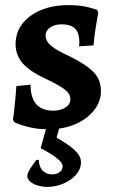

<svg xmlns="http://www.w3.org/2000/svg" viewBox="-20 -493 448 750"><path d="M169.6 12Q130 12 99.9 5.1Q69.7 -1.7 53.2 -8.3Q36.7 -14.9 36.7 -14.9L30.5 -25Q33 -39.2 35.5 -62.9Q38 -86.6 40.5 -112.3Q43 -138.1 43.9 -156.8L99.2 -162.2Q99.6 -111.1 121.8 -85.9Q144.1 -60.7 187.6 -60.7Q216.6 -60.7 235.8 -73.2Q255 -85.7 255 -104.8Q255 -118.7 246.6 -130Q238.2 -141.3 216.8 -154.6Q195.4 -168 154.8 -187.1Q95.1 -214.7 68 -246.5Q40.9 -278.3 40.9 -320.2Q40.9 -365.7 67.1 -400Q93.4 -434.2 140.1 -453.6Q186.8 -473 247.4 -473Q296.1 -473 327.4 -464.1Q358.7 -455.2 358.7 -455.2L363.8 -444.8Q363.8 -444.8 360.6 -426.2Q357.3 -407.6 352.8 -378.3Q348.3 -349 345.3 -315.6L288.9 -312.1Q288.9 -312.1 289.5 -318.9Q290 -325.6 290 -329.9Q289.5 -365.4 272.8 -381.7Q256 -398 220.2 -398Q193.4 -398 175.8 -385.6Q158.1 -373.2 158.1 -354.2Q158.1 -335.2 174.3 -319.2Q190.6 -303.1 227.1 -285Q285.1 -257.9 317 -235.4Q348.8 -212.9 361.6 -190.1Q374.3 -167.3 374.3 -137.3Q374.3 -95.7 347 -61.6Q319.7 -27.5 273.5 -7.7Q227.2 12 169.6 12ZM163.7 237.1Q146.9 237.1 129.1 232.2Q111.4 227.3 99 217.2Q86.7 207.1 86.7 193.8Q86.7 182.9 99.3 163.9Q111.9 144.9 122.5 131.5H131.5Q132.5 159.5 146.8 173.8Q161.2 188.1 183.8 188.1Q201.5 188.1 213.1 179.4Q224.6 170.7 224.6 156.8Q224.6 145.3 211.4 133Q198.1 120.6 178.4 108.3Q158.7 96 138.7 85.9L170.8 -28.4H221.9L201 44.6Q219.8 55.1 242 70Q264.2 84.9 280.3 102.5Q296.3 120 296.3 140.8Q296.3 167.3 277.2 189.2Q258 211.2 227.8 224.1Q197.6 237.1 163.7 237.1Z"/></svg>

Font: Alegreya
Style: Regular
Weight: 400
Designer: Juan Pablo del Peral
Foundry: Huerta Tipografica
Version: Version 2.009